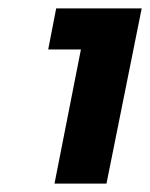

<svg xmlns="http://www.w3.org/2000/svg" viewBox="-20 -798 358 458"><path d="M234 -360H110L173 -680H95L114 -778H318Z"/></svg>

Font: Argentum Sans
Style: Bold Italic
Weight: 700
Italic angle: -11°
Designer: Julieta Ulanovsky (font), Cristiano Sobral (main changes and remaster)
Foundry: Julieta Ulanovsky (font), Cristiano Sobral (main changes and remaster)
Version: Version 2.007;June 15, 2022;FontCreator 14.0.0.2814 64-bit; 